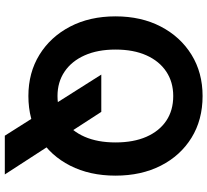

<svg xmlns="http://www.w3.org/2000/svg" viewBox="-52 -700 862 798"><g transform="rotate(90 379.0 -301.0)"><path d="M544 110 290 -291H445L705 110ZM379 12Q282 12 207.5 -34Q133 -80 90.5 -161.5Q48 -243 48 -350Q48 -457 90.5 -538.5Q133 -620 207.5 -666Q282 -712 379 -712Q478 -712 552.5 -666Q627 -620 668.5 -538.5Q710 -457 710 -350Q710 -243 668.5 -161.5Q627 -80 552.5 -34Q478 12 379 12ZM379 -109Q439 -109 482 -138.5Q525 -168 548.5 -222Q572 -276 572 -350Q572 -425 548.5 -478.5Q525 -532 482 -561Q439 -590 379 -590Q321 -590 277.5 -561Q234 -532 210 -478.5Q186 -425 186 -350Q186 -276 210 -222Q234 -168 277.5 -138.5Q321 -109 379 -109Z"/></g></svg>

Font: DM Sans 9pt
Style: Bold
Weight: 700
Designer: Colophon Foundry, Jonny Pinhorn
Foundry: Colophon Foundry
Version: Version 4.004;gftools[0.9.30]